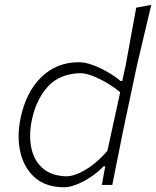

<svg xmlns="http://www.w3.org/2000/svg" viewBox="-20 -761 642 790"><path d="M244.5 9.5Q169 9.5 123.8 -30.2Q78.5 -70 63.8 -134.8Q49 -199.5 64.5 -274.5Q87 -382.5 150.2 -443.8Q213.5 -505 304.5 -505Q331 -505 363 -493Q395 -481 425.2 -463.2Q455.5 -445.5 476 -428H483L497.5 -494Q508.5 -556 519.5 -615.2Q530.5 -674.5 540.5 -729.5L602.5 -741Q588 -680 573.5 -619Q559 -558 544 -494L486 -220.5Q474 -159.5 463.5 -107.8Q453 -56 442 0H399L413 -76.5H406Q383 -52.5 353.8 -33Q324.5 -13.5 295.5 -2Q266.5 9.5 244.5 9.5ZM255.5 -35.5Q280.5 -36.5 310.5 -51Q340.5 -65.5 369.8 -89.2Q399 -113 422 -141L474.5 -381.5Q450.5 -401.5 420.8 -419.2Q391 -437 362 -448.2Q333 -459.5 310.5 -460Q225 -457.5 177.2 -405Q129.5 -352.5 111.5 -269.5Q98 -206 108.8 -153.2Q119.5 -100.5 156 -68.5Q192.5 -36.5 255.5 -35.5Z"/></svg>

Font: Commissioner Loud ExtraLight
Style: Italic
Weight: 200
Italic angle: -12°
Designer: Kostas Bartsokas
Foundry: Kostas Bartsokas
Version: Version 1.000; ttfautohint (v1.8.3)